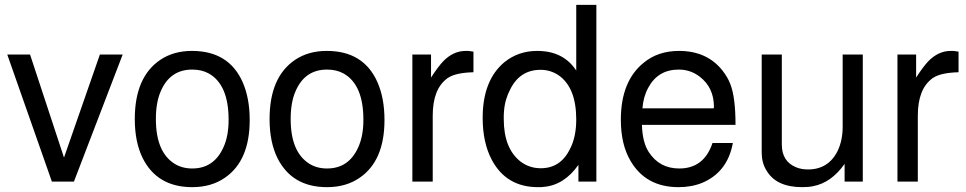

<svg xmlns="http://www.w3.org/2000/svg" viewBox="-20 -749 3986 792"><path d="M285 0H194L10 -524H104L244 -99L392 -524H486Z M772 -539Q924 -539 981 -410Q1010 -344 1010 -254Q1010 -86 908 -16Q852 23 773 23Q629 23 569 -96Q536 -162 536 -258Q536 -431 641 -502Q696 -539 772 -539ZM773 -462Q680 -462 642 -370Q623 -325 623 -258Q623 -121 701 -73Q732 -54 773 -54Q863 -54 902 -142Q923 -188 923 -255Q923 -400 841 -446Q812 -462 773 -462Z M1328 -539Q1480 -539 1537 -410Q1566 -344 1566 -254Q1566 -86 1464 -16Q1408 23 1329 23Q1185 23 1125 -96Q1092 -162 1092 -258Q1092 -431 1197 -502Q1252 -539 1328 -539ZM1329 -462Q1236 -462 1198 -370Q1179 -325 1179 -258Q1179 -121 1257 -73Q1288 -54 1329 -54Q1419 -54 1458 -142Q1479 -188 1479 -255Q1479 -400 1397 -446Q1368 -462 1329 -462Z M1681 -524H1758V-429Q1785 -471 1807 -495Q1849 -539 1901 -539H1912L1933 -536V-451Q1861 -449 1830 -429L1826 -427L1824 -425Q1765 -381 1765 -272V0H1681Z M2440 -729V0H2366V-69Q2307 15 2222 22Q2217 23 2211 23Q2205 23 2199 23Q2069 23 2009 -89Q1971 -160 1971 -263Q1971 -417 2060 -492Q2118 -539 2196 -539Q2304 -539 2357 -458V-729ZM2210 -461Q2124 -461 2084 -379Q2074 -360 2067.5 -338Q2061 -316 2059 -290Q2058 -282 2058 -274Q2058 -266 2058 -258Q2058 -136 2128 -82Q2164 -55 2211 -55Q2293 -55 2332 -136Q2357 -185 2357 -256Q2357 -387 2285 -438Q2251 -461 2210 -461Z M2628 -234Q2630 -162 2656 -122Q2700 -54 2782 -54Q2884 -54 2919 -159H3003Q2981 -39 2877 5Q2833 23 2779 23Q2643 23 2580 -87Q2541 -154 2541 -255Q2541 -414 2635 -490Q2694 -539 2781 -539Q2897 -539 2961 -457Q2971 -444 2979 -430.5Q2987 -417 2993 -401Q3014 -347 3014 -234ZM2924 -302 2925 -308Q2925 -388 2866 -433Q2828 -462 2780 -462Q2694 -462 2654 -387Q2634 -351 2630 -302Z M3539 0H3464V-73Q3409 5 3334 19Q3317 23 3289 23Q3181 23 3141 -47Q3122 -78 3122 -120V-524H3205V-153Q3205 -83 3264 -59Q3285 -50 3313 -50Q3398 -50 3436 -128Q3456 -171 3456 -227V-524H3539Z M3682 -524H3759V-429Q3786 -471 3808 -495Q3850 -539 3902 -539H3913L3934 -536V-451Q3862 -449 3831 -429L3827 -427L3825 -425Q3766 -381 3766 -272V0H3682Z"/></svg>

Font: Ekushey Lal Sabuj Normal
Style: Regular
Weight: 400
Designer: Al Mamun Sumon
Foundry: Al Mamun Sumon
Version: Version 1.0